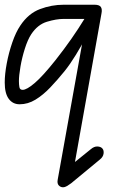

<svg xmlns="http://www.w3.org/2000/svg" viewBox="-31 -436 520 812"><path d="M-11 -87Q-11 -122 -2.5 -167.5Q6 -213 21 -256.5Q36 -300 55 -328Q89 -379 138 -397.5Q187 -416 238 -416H349V-356H238Q207 -356 167.5 -344Q128 -332 101 -291Q86 -268 74 -230Q62 -192 55.5 -154Q49 -116 49 -93Q49 -79 51 -67.5Q53 -56 65 -56Q82 -56 116 -85Q150 -114 204 -182Q241 -229 271 -272Q301 -315 326 -356H373Q356 -322 334.5 -282Q313 -242 289.5 -203.5Q266 -165 242 -135Q212 -98 181.5 -66Q151 -34 119 -14.5Q87 5 52 5Q23 5 6 -18Q-11 -41 -11 -87ZM402 192Q409 200 407 214Q405 228 391 239L270 339L249 279L353 195Q367 183 381 183.5Q395 184 402 192ZM235 356Q225 356 217.5 348Q210 340 213 324L346 -416H369Q389 -416 395.5 -406.5Q402 -397 398 -378L270 339Q262 345 253 350.5Q244 356 235 356Z"/></svg>

Font: Edu QLD Beginner
Style: Regular
Weight: 400
Designer: Tina and Corey Anderson
Foundry: Google for Education
Version: Version 1.003